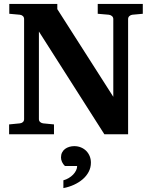

<svg xmlns="http://www.w3.org/2000/svg" viewBox="-20 -691 784 988"><path d="M661.1 -615.2Q652.8 -614.3 646 -608.4Q639.2 -602.5 639.2 -592.8V0H517.1L180.2 -528.8V-78.1Q180.2 -68.4 187 -62.7Q193.8 -57.1 202.1 -56.2L257.8 -50.8V0H26.9V-50.8L82 -56.2Q91.3 -57.1 97.7 -62.7Q104 -68.4 104 -78.1V-592.8Q104 -602.5 97.7 -608.4Q91.3 -614.3 82 -615.2L27.8 -620.1V-670.9H274.9V-644L563 -192.9V-592.8Q563 -602.5 555.9 -608.4Q548.8 -614.3 540 -615.2L482.9 -620.1V-670.9H714.8V-620.1ZM447.8 146Q447.8 171.4 436.5 192.9Q425.3 214.4 405.8 231.2Q386.2 248 360.6 259.8Q335 271.5 306.2 276.9V236.8Q320.8 232.9 333.5 225.3Q346.2 217.8 356 207.8Q365.7 197.8 371.3 186.3Q377 174.8 377 163.1H314Q304.2 153.8 299.1 142.3Q293.9 130.9 293.9 119.1Q293.9 104.5 299.6 93.5Q305.2 82.5 314.7 75.4Q324.2 68.4 336.4 64.7Q348.6 61 361.8 61Q380.9 61 396.7 67.6Q412.6 74.2 424.1 85.9Q435.5 97.7 441.7 113Q447.8 128.4 447.8 146Z"/></svg>

Font: Charis SIL
Style: Bold
Weight: 700
Foundry: SIL International
Version: Version 4.112